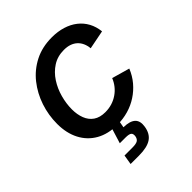

<svg xmlns="http://www.w3.org/2000/svg" viewBox="-211 -674 1000 1000"><g transform="rotate(-45 288.5 -174.5)"><path d="M261.2 11.2Q192.9 11.2 144 -16.6Q95.2 -44.4 68.8 -95.2Q42.5 -146 42.5 -213.9Q42.5 -278.3 62.7 -338.9Q83 -399.4 121.3 -447.8Q159.7 -496.1 215.1 -524.4Q270.5 -552.7 341.8 -552.7Q385.3 -552.7 421.6 -541.5Q458 -530.3 485.1 -509Q512.2 -487.8 528.6 -457.5Q544.9 -427.2 548.8 -389.6L444.8 -369.1Q442.9 -390.1 435.3 -407.2Q427.7 -424.3 414.6 -436.5Q401.4 -448.7 383.1 -455.3Q364.7 -461.9 339.8 -461.9Q293 -461.9 257.6 -439.2Q222.2 -416.5 198.2 -379.6Q174.3 -342.8 162.4 -299.1Q150.4 -255.4 150.4 -212.9Q150.4 -175.3 162.1 -144.8Q173.8 -114.3 199 -96.9Q224.1 -79.6 263.7 -79.6Q290 -79.6 313.5 -86.9Q336.9 -94.2 356.4 -107.7Q376 -121.1 390.6 -139.6Q405.3 -158.2 414.1 -180.2L512.2 -152.3Q496.6 -113.8 471.2 -83.7Q445.8 -53.7 413.3 -32.5Q380.9 -11.2 342.3 0Q303.7 11.2 261.2 11.2ZM165.5 204.1 174.3 150.4H233.4Q259.3 150.4 270.8 143.6Q282.2 136.7 285.2 119.6Q287.6 102.5 279.1 95.2Q270.5 87.9 244.1 87.9H202.1L236.3 -22.9H286.1L282.2 0L274.4 42.5Q320.8 43 341.1 61.8Q361.3 80.6 355 119.1Q348.1 163.6 317.9 183.8Q287.6 204.1 227.1 204.1Z"/></g></svg>

Font: Inter Medium
Style: Italic
Weight: 500
Italic angle: -9.3988°
Designer: Rasmus Andersson
Foundry: rsms
Version: Version 4.001;git-66647c0bb